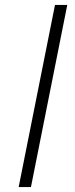

<svg xmlns="http://www.w3.org/2000/svg" viewBox="-20 -762 306 782"><path d="M56 0 204 -742H254L106 0Z"/></svg>

Font: Montserrat Light
Style: Italic
Weight: 300
Italic angle: -11.3°
Designer: Julieta Ulanovsky
Foundry: Julieta Ulanovsky
Version: Version 9.000; ttfautohint (v1.8.4.7-5d5b)